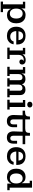

<svg xmlns="http://www.w3.org/2000/svg" viewBox="2277 -3043 957 5551"><g transform="rotate(90 2755.5 -267.5)"><path d="M26 191V124H106V-451H31V-518H224V-400Q247 -461 295 -494.5Q343 -528 416 -528Q487 -528 540.5 -496Q594 -464 624 -404Q654 -344 654 -259Q654 -174 624 -114Q594 -54 540.5 -22.5Q487 9 418 9Q347 9 301.5 -21Q256 -51 234 -107V124H330V191ZM373 -74Q439 -74 477.5 -121.5Q516 -169 516 -259Q516 -348 477.5 -396Q439 -444 373 -444Q307 -444 267.5 -396Q228 -348 228 -259Q228 -169 267.5 -121.5Q307 -74 373 -74Z M1018 10Q939 10 879.5 -21Q820 -52 786.5 -112Q753 -172 753 -259Q753 -345 786.5 -405.5Q820 -466 878.5 -497Q937 -528 1013 -528Q1095 -528 1151.5 -498Q1208 -468 1237 -415Q1266 -362 1266 -292V-259H879Q882 -178 924.5 -131.5Q967 -85 1038 -85Q1081 -85 1110 -99.5Q1139 -114 1155.5 -136.5Q1172 -159 1179 -183H1261Q1256 -137 1229 -92.5Q1202 -48 1150 -19Q1098 10 1018 10ZM1141 -324Q1138 -378 1107.5 -418Q1077 -458 1017 -458Q963 -458 928 -425Q893 -392 883 -324Z M1356 0V-68H1439V-450H1364V-518H1551V-436Q1576 -486 1620 -509Q1664 -532 1717 -532Q1775 -532 1810 -503.5Q1845 -475 1845 -427Q1845 -393 1824 -371Q1803 -349 1767 -349Q1737 -349 1718.5 -365.5Q1700 -382 1700 -408Q1700 -455 1745 -466Q1726 -474 1699 -474Q1645 -474 1605.5 -435Q1566 -396 1566 -316V-68H1685V0Z M1911 0V-68H1994V-451H1919V-518H2105V-406Q2119 -464 2158 -494.5Q2197 -525 2267 -525Q2323 -525 2363 -500Q2403 -475 2418 -420Q2434 -471 2471.5 -498Q2509 -525 2574 -525Q2642 -525 2685.5 -486Q2729 -447 2729 -360V-68H2793V0H2546V-68H2602V-356Q2602 -399 2580.5 -419Q2559 -439 2522 -439Q2484 -439 2454.5 -411.5Q2425 -384 2425 -322V-68H2481V0H2242V-68H2298V-356Q2298 -399 2276.5 -419Q2255 -439 2218 -439Q2180 -439 2150.5 -411.5Q2121 -384 2121 -322V-68H2177V0Z M3004 -577Q2968 -577 2944.5 -597Q2921 -617 2921 -652Q2921 -686 2944.5 -706Q2968 -726 3004 -726Q3041 -726 3064 -706Q3087 -686 3087 -652Q3087 -617 3064 -597Q3041 -577 3004 -577ZM2864 0V-68H2947V-451H2872V-518H3074V-68H3146V0Z M3481 12Q3386 12 3343 -45.5Q3300 -103 3305 -200L3314 -443H3180V-513H3211Q3290 -513 3319.5 -541Q3349 -569 3349 -632V-655H3432V-518H3691Q3766 -518 3794 -545Q3822 -572 3822 -632V-655H3905V-518H4149V-443H3905V-172Q3905 -132 3923.5 -109Q3942 -86 3978 -86Q4015 -86 4033 -109Q4051 -132 4051 -172V-283H4133V-173Q4133 -88 4089.5 -38Q4046 12 3955 12Q3859 12 3816.5 -45.5Q3774 -103 3779 -201L3788 -443H3432V-171Q3432 -131 3450 -108.5Q3468 -86 3504 -86Q3541 -86 3558.5 -108.5Q3576 -131 3576 -171V-283H3658V-172Q3658 -87 3614.5 -37.5Q3571 12 3481 12Z M4500 10Q4421 10 4361.5 -21Q4302 -52 4268.5 -112Q4235 -172 4235 -259Q4235 -345 4268.5 -405.5Q4302 -466 4360.5 -497Q4419 -528 4495 -528Q4577 -528 4633.5 -498Q4690 -468 4719 -415Q4748 -362 4748 -292V-259H4361Q4364 -178 4406.5 -131.5Q4449 -85 4520 -85Q4563 -85 4592 -99.5Q4621 -114 4637.5 -136.5Q4654 -159 4661 -183H4743Q4738 -137 4711 -92.5Q4684 -48 4632 -19Q4580 10 4500 10ZM4623 -324Q4620 -378 4589.5 -418Q4559 -458 4499 -458Q4445 -458 4410 -425Q4375 -392 4365 -324Z M5095 9Q5025 9 4971.5 -22.5Q4918 -54 4887.5 -114Q4857 -174 4857 -259Q4857 -344 4887.5 -404Q4918 -464 4971.5 -496Q5025 -528 5095 -528Q5165 -528 5210 -497.5Q5255 -467 5277 -412V-648H5205V-715H5406V-68H5479V0H5288V-117Q5264 -57 5216.5 -24Q5169 9 5095 9ZM5139 -74Q5205 -74 5244.5 -121.5Q5284 -169 5284 -259Q5284 -348 5244.5 -396Q5205 -444 5139 -444Q5073 -444 5034 -396Q4995 -348 4995 -259Q4995 -169 5034 -121.5Q5073 -74 5139 -74Z"/></g></svg>

Font: Montagu Slab 16pt Medium
Style: Regular
Weight: 500
Designer: Florian Karsten
Foundry: Florian Karsten
Version: Version 1.000; ttfautohint (v1.8.3)